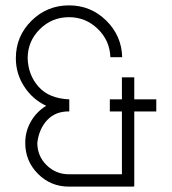

<svg xmlns="http://www.w3.org/2000/svg" viewBox="-20 -695 641 715"><path d="M237 -675Q318 -675 375.5 -618.5Q433 -562 435 -482H391Q389 -544 344 -587.5Q299 -631 237 -631Q173 -631 128 -586Q83 -541 83 -478Q85 -415 124 -371.5Q163 -328 238 -325V-280Q187 -281 156 -248Q125 -215 119 -163Q119 -114 153.5 -80Q188 -46 237 -46Q272 -46 434 -46V-280H389V-325H434V-407H480V-325H562V-280H480V-1H478V0H237Q169 0 121.5 -47.5Q74 -95 74 -163Q74 -206 95 -242.5Q116 -279 152 -301Q101 -325 70 -373Q39 -421 39 -478Q39 -560 97 -617.5Q155 -675 237 -675Z"/></svg>

Font: HiLo-Deco
Style: Deco
Weight: 500
Version: Version 001.000